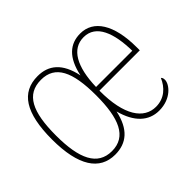

<svg xmlns="http://www.w3.org/2000/svg" viewBox="-117 -745 959 959"><g transform="rotate(-45 362.0 -266.0)"><path d="M223 10C304 10 358 -35 380 -138C406 -40 460 10 534 10C619 10 663 -48 663 -79C663 -91 659 -97 655 -100C635 -53 596 -15 536 -15C452 -15 392 -96 393 -272H678V-293C678 -455 620 -542 527 -542C454 -542 402 -498 380 -393C358 -499 303 -542 226 -542C111 -542 53 -455 53 -267C53 -80 114 10 223 10ZM224 -14C122 -14 81 -103 81 -267C81 -434 121 -517 225 -517C325 -517 365 -435 365 -267C365 -105 327 -14 224 -14ZM650 -297H394C398 -436 442 -517 526 -517C614 -517 648 -423 650 -297Z"/></g></svg>

Font: Noto Serif Bengali Condensed Thin
Style: Regular
Weight: 100
Width: 3
Designer: Juan Bruce, Universal Thirst, Indian Type Foundry and the Monotype Design Team.
Foundry: Monotype Imaging Inc.
Version: Version 2.003